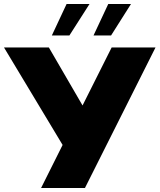

<svg xmlns="http://www.w3.org/2000/svg" viewBox="-49 -943 800 963"><path d="M731 -705 377 0H157L265 -216L-29 -705H196L365 -414L511 -705ZM211 -765 285 -923H400L299 -765ZM420 -765 494 -923H608L508 -765Z"/></svg>

Font: Nunito Sans Heavy
Style: Regular
Weight: 400
Designer: Vernon Adams
Foundry: Vernon Adams
Version: Version 2.500